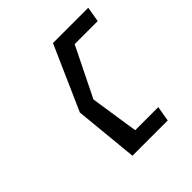

<svg xmlns="http://www.w3.org/2000/svg" viewBox="-185 -770 989 989"><g transform="rotate(-45 309.5 -275.0)"><path d="M482 75 496 -8H328L288 -272L421 -542H589L603 -625H346L191 -274L225 75Z"/></g></svg>

Font: Charger Monospace
Style: Regular
Weight: 400
Designer: Jasper
Foundry: Cannot Into Space Fonts
Version: Version 0.980